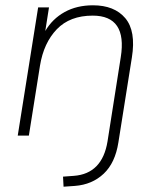

<svg xmlns="http://www.w3.org/2000/svg" viewBox="-20 -512 593 725"><path d="M220 193 218 155 259 152Q366 144 386 22L436 -296Q461 -453 330 -453Q244 -453 194.5 -401.5Q145 -350 131 -264L89 0H47L124 -484H165L151 -395Q178 -441 224 -466.5Q270 -492 331 -492Q412 -492 453 -443.5Q494 -395 478 -295L427 26Q415 103 371.5 144Q328 185 263 190Z"/></svg>

Font: Nunito Sans ExtraLight
Style: Italic
Weight: 200
Italic angle: -9°
Designer: Vernon Adams
Foundry: Vernon Adams
Version: Version 3.006; ttfautohint (v1.8.3)